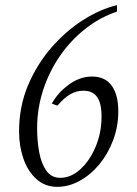

<svg xmlns="http://www.w3.org/2000/svg" viewBox="-20 -710 530 745"><path d="M202 15Q155 15 121.5 -15Q88 -45 71 -94Q54 -143 54 -200Q54 -297 89 -379.5Q124 -462 180.5 -526.5Q237 -591 303.5 -633Q370 -675 434 -690V-665Q368 -643 311.5 -598.5Q255 -554 213 -493.5Q171 -433 147.5 -361Q124 -289 124 -212Q124 -164 132 -120Q140 -76 159.5 -48Q179 -20 214 -20Q255 -20 291.5 -53Q328 -86 351 -140.5Q374 -195 374 -258Q374 -310 356.5 -334Q339 -358 304 -358Q276 -358 251.5 -343.5Q227 -329 203 -300L181 -308Q204 -350 247 -381.5Q290 -413 337 -413Q388 -413 413.5 -377.5Q439 -342 439 -278Q439 -219 419 -166Q399 -113 365.5 -72.5Q332 -32 289.5 -8.5Q247 15 202 15Z"/></svg>

Font: Bona Nova SC
Style: Italic
Weight: 400
Italic angle: -4°
Designer: Mateusz Machalski
Foundry: Capitalics
Version: Version 4.001; ttfautohint (v1.8.4.7-5d5b)